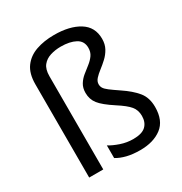

<svg xmlns="http://www.w3.org/2000/svg" viewBox="-179 -898 989 1041"><g transform="rotate(-30 315.5 -377.5)"><path d="M522 -617Q522 -583 508 -557.5Q494 -532 473 -512.5Q452 -493 431 -477Q410 -461 396 -445.5Q382 -430 382 -412Q382 -399 388.5 -388Q395 -377 414 -362.5Q433 -348 470 -323Q524 -287 555 -249.5Q586 -212 586 -153Q586 -68 534.5 -29Q483 10 400 10Q353 10 317 1Q281 -8 255 -24V-103Q281 -87 319 -74Q357 -61 397 -61Q452 -61 476 -84Q500 -107 500 -147Q500 -183 479.5 -208Q459 -233 406 -267Q343 -308 320 -337.5Q297 -367 297 -407Q297 -438 310.5 -460Q324 -482 344.5 -498.5Q365 -515 385.5 -531Q406 -547 419.5 -566Q433 -585 433 -612Q433 -654 397.5 -673Q362 -692 306 -692Q271 -692 240.5 -682.5Q210 -673 191.5 -650Q173 -627 173 -584V0H85V-584Q85 -651 114 -690.5Q143 -730 193 -747.5Q243 -765 306 -765Q403 -765 462.5 -728Q522 -691 522 -617Z"/></g></svg>

Font: Noto Sans Buhid
Style: Regular
Weight: 400
Designer: Monotype Design Team
Foundry: Monotype Imaging Inc.
Version: Version 2.001